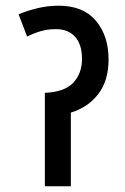

<svg xmlns="http://www.w3.org/2000/svg" viewBox="-20 -652 437 672"><path d="M186 -632Q271 -632 315.5 -579.5Q360 -527 360 -444Q360 -370 324 -323Q288 -276 228 -258V0H137V-327Q206 -330 236.5 -362.5Q267 -395 267 -446Q267 -496 243 -523Q219 -550 176 -550Q147 -550 123 -543Q99 -536 75 -524L45 -602Q77 -615 112 -623.5Q147 -632 186 -632Z"/></svg>

Font: Noto Sans Condensed Medium
Style: Regular
Weight: 500
Width: 3
Designer: Monotype Design Team
Foundry: Monotype Imaging Inc.
Version: Version 2.013; ttfautohint (v1.8.4.7-5d5b)